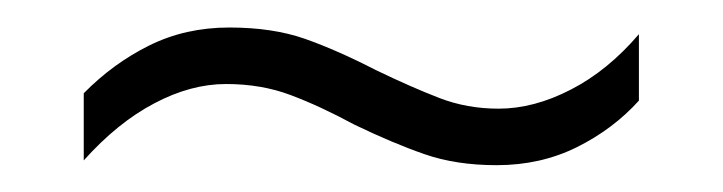

<svg xmlns="http://www.w3.org/2000/svg" viewBox="-20 -424 531 141"><path d="M240.2 -332.5Q214.8 -346.2 193.4 -354.2Q171.9 -362.3 146 -362.3Q120.1 -362.3 93.3 -348.1Q66.4 -334 41.5 -306.2V-355.5Q63 -377.4 89.6 -390.6Q116.2 -403.8 148.4 -403.8Q180.2 -403.8 203.9 -395.5Q227.5 -387.2 255.9 -372.6Q282.2 -359.9 302.5 -352.1Q322.8 -344.2 346.2 -344.2Q372.1 -344.2 399.2 -358.2Q426.3 -372.1 449.2 -398.9V-350.1Q430.2 -329.1 403.6 -315.9Q377 -302.7 344.7 -302.7Q314.9 -302.7 291.7 -310.8Q268.6 -318.8 240.2 -332.5Z"/></svg>

Font: Open Sans SemiCondensed Light
Style: Regular
Weight: 300
Width: 4
Designer: Monotype Design Team
Foundry: Monotype Imaging Inc.
Version: Version 3.000